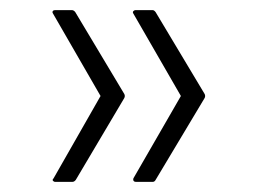

<svg xmlns="http://www.w3.org/2000/svg" viewBox="-20 -453 512 380"><path d="M249 -93Q246 -93 244.5 -95Q243 -97 244 -100L338 -263L244 -426Q242 -429 244 -431Q246 -433 248 -433H282Q285 -433 288 -429L385 -267Q387 -263 385 -259L288 -97Q286 -93 282 -93ZM89 -93Q87 -93 85 -95Q83 -97 86 -100L179 -263L85 -426Q83 -429 84.5 -431Q86 -433 89 -433H122Q126 -433 129 -429L226 -267Q228 -263 226 -259L130 -97Q127 -93 123 -93Z"/></svg>

Font: Sofia Sans ExtraLight
Style: Regular
Weight: 250
Version: Version 4.100-B